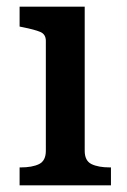

<svg xmlns="http://www.w3.org/2000/svg" viewBox="-20 -558 381 578"><path d="M235 -538V-104Q235 -74 255.5 -64Q276 -54 311 -54H314V0H39V-54H42Q77 -54 97.5 -64Q118 -74 118 -104V-435Q118 -455 101 -462Q84 -469 49 -476L39 -478V-538Z"/></svg>

Font: Roboto Serif 20pt Medium
Style: Regular
Weight: 500
Version: Version 1.008